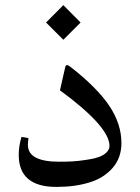

<svg xmlns="http://www.w3.org/2000/svg" viewBox="-20 -735 551 755"><path d="M161.1 -646.5 229 -578.6 296.9 -646.5 229 -714.8ZM89.8 -165C89.8 -171.4 90.3 -180.2 91.8 -191.9L64.5 -196.8C57.1 -171.9 53.7 -148.4 53.7 -126C53.7 -42 103 0 201.7 0C251 0 293.9 -5.9 331.5 -17.6C369.1 -28.8 399.4 -47.9 422.9 -74.7C445.8 -101.1 457.5 -133.8 457.5 -172.4C457.5 -222.7 441.4 -272 409.2 -319.8C377 -367.2 326.2 -418.5 256.3 -472.7C251 -477.1 246.6 -479 243.2 -479C239.7 -479 237.8 -476.1 236.3 -470.2L215.8 -379.9C345.7 -284.7 410.6 -211.4 410.6 -161.1C410.6 -141.1 391.1 -124.5 364.3 -116.2C351.1 -111.8 335 -108.4 316.4 -106C278.8 -100.1 249 -99.1 212.4 -99.1C130.9 -99.1 89.8 -121.1 89.8 -165Z"/></svg>

Font: Parastoo
Style: Regular
Weight: 400
Foundry: Saber Rastikerdar (saber.rastikerdar@gmail.com)
Version: Version 2.0.1